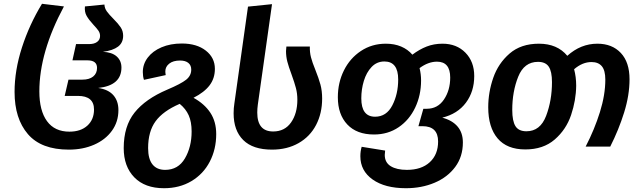

<svg xmlns="http://www.w3.org/2000/svg" viewBox="-20 -775 3388 1015"><path d="M57 -289Q57 -403 96 -524Q135 -645 202 -755L318 -741Q188 -499 188 -292Q188 -190 228.5 -134.5Q269 -79 347 -79Q407 -79 442 -111Q477 -143 477 -196Q477 -268 392 -268H322L342 -354H416Q452 -354 472.5 -370.5Q493 -387 493 -416Q493 -456 442 -456H363L382 -542H452Q478 -542 493.5 -553.5Q509 -565 509 -585Q509 -600 500.5 -612.5Q492 -625 474 -644Q450 -670 438 -691Q426 -712 429 -741L532 -751Q533 -731 545 -714.5Q557 -698 580 -675Q605 -650 618 -630.5Q631 -611 631 -586Q631 -549 604 -528.5Q577 -508 524 -501Q572 -499 597 -476.5Q622 -454 622 -418Q622 -323 499 -310Q553 -302 579.5 -271.5Q606 -241 606 -193Q606 -131 571.5 -83.5Q537 -36 477.5 -10Q418 16 344 16Q198 16 127.5 -66Q57 -148 57 -289Z M1123 -66Q1123 14 1089 79.5Q1055 145 992 182.5Q929 220 847 220Q746 220 690 162.5Q634 105 634 8Q634 -108 691.5 -180Q749 -252 864 -301Q937 -332 964 -353.5Q991 -375 991 -407Q991 -430 975.5 -442.5Q960 -455 932 -455Q895 -455 874.5 -438.5Q854 -422 854 -398Q854 -390 856 -378L741 -353Q735 -371 735 -394Q735 -436 761 -470.5Q787 -505 834 -525Q881 -545 941 -545Q1020 -545 1068 -507.5Q1116 -470 1116 -411Q1116 -361 1088 -324Q1060 -287 1003 -258Q1061 -226 1092 -179Q1123 -132 1123 -66ZM993 -80Q993 -131 977.5 -165.5Q962 -200 930 -226Q842 -188 802.5 -134Q763 -80 763 8Q763 65 786 94Q809 123 853 123Q922 123 957.5 62.5Q993 2 993 -80Z M1291 -740 1418 -753 1343 -222Q1340 -200 1340 -180Q1340 -80 1424 -80Q1485 -80 1518.5 -127.5Q1552 -175 1552 -248Q1552 -280 1544.5 -309Q1537 -338 1521 -382Q1506 -422 1499 -449Q1492 -476 1492 -505Q1492 -513 1494 -529H1618Q1617 -499 1624 -472Q1631 -445 1647 -406Q1665 -361 1674 -328Q1683 -295 1683 -254Q1683 -176 1651 -114.5Q1619 -53 1558.5 -18.5Q1498 16 1418 16Q1317 16 1266 -34.5Q1215 -85 1215 -176Q1215 -204 1219 -228Z M2427 -22Q2427 53 2386.5 107.5Q2346 162 2277.5 191Q2209 220 2126 220Q2015 220 1950 174Q1885 128 1885 51Q1885 24 1892 1L2016 21Q2014 35 2014 44Q2014 84 2045.5 103.5Q2077 123 2131 123Q2208 123 2252 82.5Q2296 42 2296 -27Q2296 -108 2213 -108H2192L2218 -200H2236Q2294 -200 2327 -249Q2360 -298 2360 -365Q2360 -449 2290 -449Q2244 -449 2198 -415Q2206 -383 2206 -350Q2206 -272 2175 -206.5Q2144 -141 2087.5 -102.5Q2031 -64 1957 -64Q1866 -64 1816 -117Q1766 -170 1766 -261Q1766 -338 1798 -402.5Q1830 -467 1888 -505.5Q1946 -544 2020 -544Q2065 -544 2100.5 -529Q2136 -514 2160 -486Q2197 -514 2235.5 -529Q2274 -544 2319 -544Q2394 -544 2440.5 -496.5Q2487 -449 2487 -373Q2487 -291 2443 -232Q2399 -173 2318 -153Q2371 -139 2399 -106Q2427 -73 2427 -22ZM2085 -355Q2085 -450 2012 -450Q1972 -450 1944.5 -421Q1917 -392 1903.5 -347.5Q1890 -303 1890 -255Q1890 -158 1963 -158Q2023 -158 2054 -218Q2085 -278 2085 -355Z M3308 -356Q3308 -272 3279.5 -180.5Q3251 -89 3206 0H3076Q3123 -91 3151.5 -182.5Q3180 -274 3180 -354Q3180 -403 3161.5 -425Q3143 -447 3107 -447Q3059 -447 3015 -409Q3026 -368 3026 -322Q3025 -244 2999 -167Q2973 -90 2912.5 -37.5Q2852 15 2757 15Q2660 15 2610.5 -43.5Q2561 -102 2561 -208Q2561 -287 2587.5 -363.5Q2614 -440 2674 -492Q2734 -544 2829 -544Q2926 -544 2979 -480Q3050 -544 3138 -544Q3216 -544 3262 -495Q3308 -446 3308 -356ZM2824 -448Q2751 -448 2719.5 -369.5Q2688 -291 2688 -194Q2688 -135 2705 -108Q2722 -81 2763 -81Q2836 -81 2867 -162.5Q2898 -244 2898 -341Q2898 -397 2881 -422.5Q2864 -448 2824 -448Z"/></svg>

Font: FiraGO Medium
Style: Italic
Weight: 500
Italic angle: -8°
Designer: bBox Type GmbH
Foundry: bBox Type GmbH
Version: Version 1.001